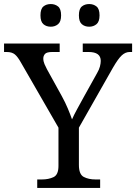

<svg xmlns="http://www.w3.org/2000/svg" viewBox="-25 -929 673 949"><path d="M159 0V-42H182Q215 -42 239.5 -53.5Q264 -65 264 -109V-298L79 -619Q63 -648 48.5 -660Q34 -672 8 -672H-5V-714H270V-672H233Q206 -672 197.5 -662.5Q189 -653 189 -640Q189 -626 195 -612Q201 -598 207 -587L281 -453Q298 -422 310.5 -392Q323 -362 331 -339Q340 -360 357 -391Q374 -422 391 -453L455 -568Q465 -585 469 -600.5Q473 -616 473 -628Q473 -672 413 -672H384V-714H628V-672H616Q595 -672 577 -655.5Q559 -639 533 -594L365 -298V-114Q365 -67 389 -54.5Q413 -42 447 -42H470V0ZM416 -797Q394 -797 379.5 -809.5Q365 -822 365 -853Q365 -885 379.5 -897Q394 -909 416 -909Q437 -909 452 -897Q467 -885 467 -853Q467 -822 452 -809.5Q437 -797 416 -797ZM226 -797Q204 -797 189.5 -809.5Q175 -822 175 -853Q175 -885 189.5 -897Q204 -909 226 -909Q247 -909 262 -897Q277 -885 277 -853Q277 -822 262 -809.5Q247 -797 226 -797Z"/></svg>

Font: Noto Serif Toto
Style: Regular
Weight: 400
Designer: Monotype Design Team
Foundry: Monotype Imaging Inc.
Version: Version 2.001